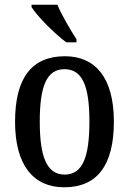

<svg xmlns="http://www.w3.org/2000/svg" viewBox="-20 -786 549 816"><path d="M262 -606H305V-619C281 -657 242 -721 224 -766H114V-756C135 -721 212 -642 262 -606ZM253 10C391 10 464 -81 464 -269C464 -456 385 -547 256 -547C116 -547 44 -456 44 -269C44 -81 124 10 253 10ZM255 -44C178 -44 149 -121 149 -269C149 -417 177 -492 254 -492C332 -492 360 -417 360 -269C360 -121 332 -44 255 -44Z"/></svg>

Font: Noto Serif Myanmar Condensed Medium
Style: Regular
Weight: 500
Width: 3
Designer: Ben Mitchell and the Monotype Design Team
Foundry: Monotype Imaging Inc.
Version: Version 2.106